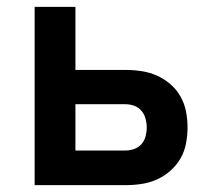

<svg xmlns="http://www.w3.org/2000/svg" viewBox="-20 -540 640 560"><path d="M81 0V-520H200V-336H346Q370 -336 393 -332.5Q416 -329 437.5 -319.5Q459 -310 477 -294.5Q495 -279 506.5 -258.5Q518 -238 522.5 -215Q527 -192 527 -168Q527 -145 522.5 -121.5Q518 -98 506.5 -78Q495 -58 477 -42Q459 -26 437.5 -16.5Q416 -7 393 -3.5Q370 0 346 0ZM200 -101H346Q359 -101 371.5 -105.5Q384 -110 392.5 -119.5Q401 -129 404.5 -142Q408 -155 408 -168Q408 -181 404.5 -194Q401 -207 392.5 -217Q384 -227 371.5 -231.5Q359 -236 346 -236H200Z"/></svg>

Font: Iosevka Aile
Style: Bold
Weight: 700
Designer: Belleve Invis
Foundry: Belleve Invis
Version: Version 28.0.1; ttfautohint (v1.8.4)